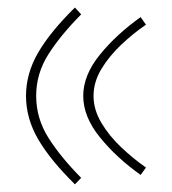

<svg xmlns="http://www.w3.org/2000/svg" viewBox="-20 -558 455 508"><path d="M200.2 -304.2Q200.2 -249.5 243.9 -195.3Q287.6 -141.1 352.1 -95.2L366.2 -114.7Q332.5 -138.2 300.5 -168.5Q268.6 -198.7 248 -233.4Q227.5 -268.1 227.5 -304.2Q227.5 -340.8 248 -375Q268.6 -409.2 300.5 -439.5Q332.5 -469.7 366.2 -492.7L352.1 -512.7Q287.6 -466.8 243.9 -412.8Q200.2 -358.9 200.2 -304.2ZM48.8 -304.2Q48.8 -245.1 80.6 -190.2Q112.3 -135.3 178.2 -70.3L194.8 -87.4Q140.1 -142.6 107.9 -193.8Q75.7 -245.1 75.7 -304.2Q75.7 -363.3 107.9 -414.1Q140.1 -464.8 194.8 -520L178.2 -538.1Q112.3 -473.1 80.6 -418.2Q48.8 -363.3 48.8 -304.2Z"/></svg>

Font: Estedad-FD VF
Style: Regular
Weight: 100
Designer: Amin Abedi
Version: Version 7.3